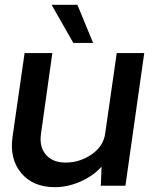

<svg xmlns="http://www.w3.org/2000/svg" viewBox="-20 -770 643 796"><path d="M284 -592 194 -750H301L366 -592ZM578 -550 500 0H398L401 -79Q366 -40 313 -17Q260 6 208 6Q117 6 68 -52.5Q19 -111 32 -203L82 -550H197L150 -216Q142 -162 170 -129Q198 -96 252 -96Q311 -96 360 -130Q409 -164 416 -216L464 -550Z"/></svg>

Font: Oakes Grotesk Medium
Style: Italic
Weight: 500
Italic angle: -8°
Designer: Samuel Oakes
Foundry: Samuel Oakes
Version: Version 1.000;PS 001.000;hotconv 1.0.88;makeotf.lib2.5.64775